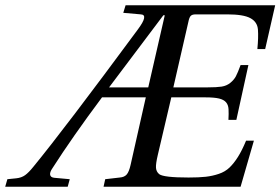

<svg xmlns="http://www.w3.org/2000/svg" viewBox="-73 -712 1069 732"><path d="M-53.2 0 -44.9 -28.8 -11.2 -32.2Q8.8 -34.2 22.7 -44.2Q36.6 -54.2 54.2 -76.2Q171.9 -219.7 452.1 -599.1Q494.6 -655.8 463.9 -657.2L397 -663.1L405.8 -691.9H976.1L938 -524.9H908.2Q912.6 -569.8 910.4 -599.1Q908.2 -628.4 881.6 -642.8Q855 -657.2 793.9 -657.2H672.9Q659.7 -657.2 654.1 -651.4Q648.4 -645.5 645 -627.9L587.9 -378.9H719.2Q752.9 -378.9 772 -381.8Q791 -384.8 804.9 -396Q818.8 -407.2 826.2 -420.9Q833.5 -434.6 844.2 -463.9H874L828.1 -254.9H797.9Q799.3 -279.3 798.3 -295.7Q797.4 -312 788.8 -322Q780.3 -332 762.2 -336.4Q744.1 -340.8 710.9 -340.8H580.1L528.8 -122.1Q520.5 -86.9 521.7 -72Q522.9 -57.1 534.2 -47.9Q551.3 -35.2 646 -35.2Q685.5 -35.2 711.4 -38.1Q737.3 -41 761.2 -49.1Q785.2 -57.1 802 -73.2Q818.8 -89.4 834.2 -113.8Q849.6 -138.2 865.2 -175.8H895L844.2 0H321.8L328.1 -28.8L383.8 -35.2Q401.4 -36.6 410.2 -46.9Q418.9 -57.1 424.8 -83L482.9 -340.8H315.9Q202.6 -189 127 -70.8Q116.2 -55.2 118.2 -45.4Q120.1 -35.6 133.8 -34.2L192.9 -28.8L185.1 0ZM342.8 -378.9H492.2L555.2 -653.8H549.8Z"/></svg>

Font: Linguistics Pro
Style: Italic
Weight: 400
Italic angle: -12°
Designer: Stefan Peev, Context Ltd
Foundry: Stefan Peev, Context Ltd
Version: Version 001.000